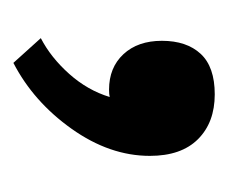

<svg xmlns="http://www.w3.org/2000/svg" viewBox="-47 -138 341 287"><g transform="rotate(90 123.5 5.5)"><path d="M213 -48Q213 12 172.5 69Q132 126 74 156L37 115Q66 100 90.5 72.5Q115 45 125 12Q121 13 114 13Q81 13 61 -8.5Q41 -30 41 -66Q41 -103 60.5 -124Q80 -145 121 -145Q163 -145 188 -120Q213 -95 213 -48Z"/></g></svg>

Font: Enriqueta
Style: Bold
Weight: 700
Designer: Viviana Monsalve, Gustavo Ibarra
Foundry: 72Puntos
Version: Version 2.000